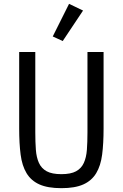

<svg xmlns="http://www.w3.org/2000/svg" viewBox="-20 -969 640 1001"><path d="M164 -698V-279Q164 -228 167 -188Q170 -148 183 -119.5Q196 -91 223.5 -76Q251 -61 300 -61Q349 -61 376.5 -76Q404 -91 417 -119.5Q430 -148 433 -188Q436 -228 436 -279V-698H520V-299Q520 -221 512.5 -163Q505 -105 481.5 -66Q458 -27 414.5 -7.5Q371 12 300 12Q229 12 185.5 -7.5Q142 -27 118.5 -66Q95 -105 87.5 -163Q80 -221 80 -299V-698ZM307 -755 255 -779 340 -949 413 -914Z"/></svg>

Font: IBM Plex Mono
Style: Regular
Weight: 400
Monospace: yes
Designer: Mike Abbink, Paul van der Laan, Pieter van Rosmalen
Foundry: Bold Monday
Version: Version 2.3